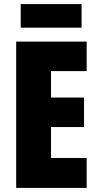

<svg xmlns="http://www.w3.org/2000/svg" viewBox="-20 -917 483 937"><path d="M378 -897H81V-782H378ZM403 0V-146H229V-297H390V-441H229V-570H403V-714H59V0Z"/></svg>

Font: Noto Sans Ethiopic ExtraCondensed Black
Style: Regular
Weight: 900
Width: 2
Designer: Monotype Design Team
Foundry: Monotype Imaging Inc.
Version: Version 2.102